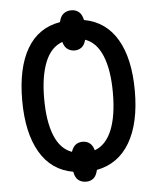

<svg xmlns="http://www.w3.org/2000/svg" viewBox="-57 -819 755 924"><g transform="rotate(-5 321.0 -357.0)"><path d="M322 57Q300 57 284.5 45Q269 33 264 4Q159 -14 104 -108.5Q49 -203 49 -359Q49 -516 103 -608.5Q157 -701 263 -719Q269 -747 284.5 -759Q300 -771 322 -771Q343 -771 358 -759Q373 -747 379 -719Q484 -700 538.5 -607Q593 -514 593 -358Q593 -203 538 -109Q483 -15 378 5Q372 33 357.5 45Q343 57 322 57ZM266 -92Q274 -116 288 -126Q302 -136 322 -136Q340 -136 354.5 -125.5Q369 -115 376 -90Q431 -110 459 -178.5Q487 -247 487 -358Q487 -468 459 -536.5Q431 -605 376 -624Q370 -599 355.5 -588Q341 -577 322 -577Q302 -577 287 -588Q272 -599 266 -623Q210 -603 182.5 -534.5Q155 -466 155 -358Q155 -249 182.5 -180.5Q210 -112 266 -92Z"/></g></svg>

Font: Avrile Sans Condensed Medium
Style: Regular
Weight: 500
Width: 3
Designer: Monotype Design Team
Foundry: Monotype Imaging Inc.
Version: Version 2.001;September 10, 2019;FontCreator 11.5.0.2425 64-